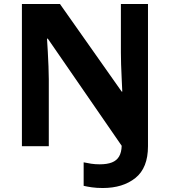

<svg xmlns="http://www.w3.org/2000/svg" viewBox="-20 -734 853 964"><path d="M496 210Q465 210 441 206.5Q417 203 400 199V81Q418 85 438 88Q458 91 481 91Q518 91 542 81.5Q566 72 578 51.5Q590 31 591 -2L220 -540H216Q218 -512 220 -474.5Q222 -437 223.5 -400Q225 -363 225 -336V0H90V-714H281L591 -274H594Q593 -302 591 -338.5Q589 -375 588 -411Q587 -447 587 -471V-714H723V0Q723 109 660 159.5Q597 210 496 210Z"/></svg>

Font: Noto Sans Kawi
Style: Bold
Weight: 700
Designer: Fadhl Haqq
Version: Version 1.000